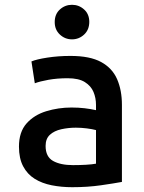

<svg xmlns="http://www.w3.org/2000/svg" viewBox="-20 -768 600 800"><path d="M281 12Q236 12 195.5 4Q155 -4 124.5 -23Q94 -42 76.5 -75Q59 -108 59 -157Q59 -218 90.5 -253.5Q122 -289 172.5 -304.5Q223 -320 278 -320Q307 -320 332.5 -317Q358 -314 380 -309V-331Q380 -360 369.5 -385Q359 -410 333.5 -426Q308 -442 262 -442Q218 -442 182 -435.5Q146 -429 125 -421L111 -512Q132 -521 177.5 -528Q223 -535 274 -535Q355 -535 401.5 -509.5Q448 -484 468 -438Q488 -392 488 -331V-10Q456 -4 400.5 4Q345 12 281 12ZM284 -80Q313 -80 338.5 -81.5Q364 -83 380 -86V-226Q365 -230 342 -233Q319 -236 296 -236Q265 -236 235.5 -229.5Q206 -223 188 -206.5Q170 -190 170 -160Q170 -115 201 -97.5Q232 -80 284 -80ZM280 -604Q251 -604 229.5 -624Q208 -644 208 -676Q208 -709 229.5 -728.5Q251 -748 280 -748Q309 -748 330.5 -728.5Q352 -709 352 -677Q352 -644 330.5 -624Q309 -604 280 -604Z"/></svg>

Font: Ubuntu Sans Mono Medium
Style: Regular
Weight: 500
Monospace: yes
Designer: Dalton Maag Ltd
Foundry: Dalton Maag Ltd
Version: Version 1.006